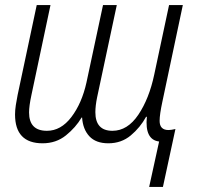

<svg xmlns="http://www.w3.org/2000/svg" viewBox="-20 -552 776 753"><path d="M619 181 668 -46Q651 -42 641 -42Q606 -42 606 -78Q606 -103 617 -154L697 -532H643L585 -260Q565 -165 522.5 -102Q480 -39 421 -39Q354 -39 354 -112Q354 -137 361 -171L438 -532H384L319 -228Q301 -147 260 -93Q219 -39 164 -39Q94 -39 94 -111Q94 -136 103 -178L178 -532H124L49 -179Q45 -159 42 -139.5Q39 -120 39 -103Q39 10 147 10Q200 10 238.5 -21Q277 -52 300 -91H302Q305 -45 330.5 -17.5Q356 10 405 10Q456 10 493 -21Q530 -52 553 -94H556Q547 -4 604 3L565 181Z"/></svg>

Font: Noto Sans UI SemiCondensed Light
Style: Italic
Weight: 300
Width: 4
Designer: Monotype Design Team
Foundry: Monotype Imaging Inc.
Version: 1.001